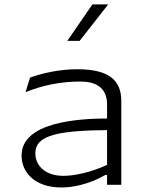

<svg xmlns="http://www.w3.org/2000/svg" viewBox="-20 -818 660 850"><path d="M517 0V-371C517 -464 460.5 -511.5 322 -511.5C244.5 -511.5 168.5 -494.5 113 -474.5L93 -410C170 -441 250 -457 335.5 -457C403 -457 454 -431.5 454 -355V-293.5C324 -293 75.5 -277 75.5 -129.5C75.5 -55.5 133 12 252.5 12C298.5 12 370.5 0 446.5 -43.5H454V0ZM136.5 -139C136.5 -170 149 -201 215.5 -220.5C275 -238 380.5 -241.5 454 -242V-88C382 -54.5 307.5 -39.5 261 -39.5C180 -39.5 136.5 -85 136.5 -139ZM278 -637 389 -798.5H459L332.5 -637Z"/></svg>

Font: Monaspace Argon ExtraLight
Style: Regular
Weight: 200
Designer: Riley Cran & the Lettermatic Team
Foundry: Lettermatic
Version: Version 1.000 (Monaspace Argon)